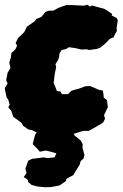

<svg xmlns="http://www.w3.org/2000/svg" viewBox="-30 -547 517 810"><path d="M168 28 156 22 125 12 105 2 89 -1 68 -16 61 -28 50 -37 26 -54 18 -79 5 -94 11 -105 5 -126 -2 -136 -6 -154 -10 -175 2 -195 -4 -208 2 -240 14 -260 9 -283 16 -305 18 -323 35 -339 42 -354 36 -366 46 -386 54 -394 72 -411 83 -434 96 -443 117 -458 123 -467 145 -476 162 -497 177 -502H195L217 -514L251 -526L287 -525L323 -523L339 -527L350 -519L358 -524L379 -518L409 -510L420 -504L443 -488L441 -482L462 -471L467 -462L462 -430L463 -416L453 -399L450 -390L433 -383L421 -370L409 -359L393 -346L377 -340L367 -339L346 -336L337 -339L313 -338L288 -344L273 -346L261 -348L248 -340L230 -336L221 -322L219 -305L215 -294L204 -276L207 -264L201 -235L199 -220L198 -208L196 -198L204 -179L210 -163L225 -161L231 -150H257L271 -164L291 -170L303 -173L330 -183L350 -184L367 -177L387 -168L404 -165L406 -153L408 -135L421 -125L425 -95L409 -62L413 -46L405 -30L384 -17L345 5H322L293 14L273 20L252 23L235 27L202 25L192 21ZM162 243 129 240 103 233 89 221 87 211 70 200 82 183 77 165 89 131 105 123 155 117 169 120 200 117 208 100 184 93 163 88 138 93 127 80 108 61 118 21 136 -3 148 -30 187 -28 206 -25 234 -31H260L279 -32L281 -14L291 -5L276 9L285 25L311 46L319 62L318 76L326 106L323 121L310 133L306 148L289 175L279 192L251 207L248 217L222 235L187 242Z"/></svg>

Font: Winky Rough Black
Style: Italic
Weight: 900
Italic angle: -8.97852°
Designer: Simon Atzbach
Foundry: typofactur
Version: Version 1.206; ttfautohint (v1.8.4.7-5d5b)